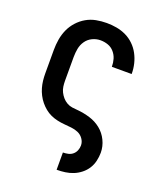

<svg xmlns="http://www.w3.org/2000/svg" viewBox="-138 -617 775 920"><g transform="rotate(20 250.0 -156.5)"><path d="M261 215V127H262Q275 127 288 124Q301 121 311 112.5Q321 104 326 91.5Q331 79 331 66Q331 48 320 32.5Q309 17 292.5 10Q276 3 257.5 1Q239 -1 221 -2.5Q203 -4 185 -8Q167 -12 150.5 -19.5Q134 -27 120 -38.5Q106 -50 94.5 -64Q83 -78 74.5 -94.5Q66 -111 61 -128.5Q56 -146 54 -164Q52 -182 52 -200V-320Q52 -347 56.5 -374Q61 -401 72 -425.5Q83 -450 101.5 -470.5Q120 -491 143.5 -504.5Q167 -518 193.5 -523Q220 -528 247 -528Q273 -528 298 -523.5Q323 -519 346 -508Q369 -497 387.5 -479Q406 -461 418 -438.5Q430 -416 436 -391Q442 -366 442 -341Q442 -341 442 -340.5Q442 -340 442 -339H341Q341 -339 341 -339.5Q341 -340 341 -340Q341 -360 335.5 -378.5Q330 -397 317 -412Q304 -427 285.5 -433.5Q267 -440 247 -440Q226 -440 206 -430.5Q186 -421 173.5 -403Q161 -385 157 -363.5Q153 -342 153 -320V-200Q153 -185 155 -170.5Q157 -156 163.5 -143Q170 -130 179.5 -119Q189 -108 202 -100.5Q215 -93 229.5 -91Q244 -89 258 -88H259Q291 -85 322 -75.5Q353 -66 378 -46Q403 -26 417.5 4Q432 34 432 66Q432 87 427 108.5Q422 130 410.5 148Q399 166 382 179.5Q365 193 345.5 201Q326 209 304.5 212Q283 215 262 215Z"/></g></svg>

Font: Zed Sans Semibold
Style: Regular
Weight: 600
Designer: Belleve Invis
Foundry: Belleve Invis
Version: Version 1.0.0; ttfautohint (v1.8.4)